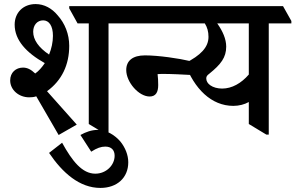

<svg xmlns="http://www.w3.org/2000/svg" viewBox="-20 -654 1451 943"><path d="M268 9 357 -42 211 -206C284 -259 320 -336 320 -429C320 -486 299 -539 263 -579C235 -613 197 -634 155 -634C93 -634 52 -591 52 -533C52 -457 109 -395 200 -344C186 -323 170 -305 153 -293C132 -313 114 -322 93 -322C58 -322 30 -298 30 -259C30 -212 73 -176 123 -176C136 -176 147 -177 158 -181ZM502 7H513V-539H625V-551L584 -624H320V-613L361 -539H416V-45ZM143 -498C143 -531 163 -554 192 -554C221 -554 240 -527 240 -478C240 -447 233 -415 221 -386C169 -421 143 -459 143 -498Z M473 269C555 269 610 219 610 143C610 107 595 71 572 42C543 8 502 -16 460 -16C430 -16 402 -6 375 9L428 91C456 73 476 66 497 66C527 66 543 83 543 111C543 157 502 199 448 199C384 199 335 138 285 47L221 97C287 195 371 269 473 269Z M568 -539H908V-551L868 -624H527V-613ZM715 -180C745 -180 757 -201 757 -236C757 -255 756 -275 754 -290C761 -290 767 -291 775 -291C825 -291 877 -288 914 -286V-354C860 -367 758 -382 692 -382C632 -382 600 -356 600 -310C600 -251 661 -180 715 -180Z M1126 -134C1154 -134 1181 -141 1202 -153V-45L1288 7H1300V-539H1411V-551L1370 -624H811V-613L852 -539H986C998 -520 1004 -499 1004 -473C1004 -422 966 -382 888 -343C934 -218 1018 -134 1126 -134ZM1013 -235C1000 -244 993 -256 993 -269C993 -278 997 -284 1008 -292C1065 -338 1091 -372 1091 -425C1091 -462 1074 -501 1047 -539H1202V-288C1165 -245 1119 -219 1071 -219C1048 -219 1027 -225 1013 -235Z"/></svg>

Font: Noto Serif Devanagari Condensed SemiBold
Style: Regular
Weight: 600
Width: 3
Designer: Universal Thirst, Indian Type Foundry and the Monotype Design Team
Foundry: Monotype Imaging Inc.
Version: Version 2.004